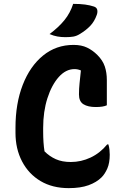

<svg xmlns="http://www.w3.org/2000/svg" viewBox="-20 -952 640 992"><path d="M335 20Q251 20 189.5 -16.5Q128 -53 94 -118Q60 -183 60 -266V-292Q60 -417 97.5 -513.5Q135 -610 202.5 -665Q270 -720 360 -720Q401 -720 430 -706Q459 -692 483 -668Q511 -640 521.5 -608.5Q532 -577 532 -538V-408Q513 -399 475 -399Q434 -399 411 -413.5Q388 -428 388 -464Q388 -493 391 -521.5Q394 -550 398 -588Q382 -595 365 -595Q320 -595 283.5 -554Q247 -513 225 -444.5Q203 -376 203 -291V-273Q203 -213 210 -170Q236 -144 268.5 -129.5Q301 -115 346 -115Q399 -115 448 -138Q497 -161 534 -206H540Q544 -193 545.5 -179Q547 -165 547 -153Q547 -110 534.5 -81.5Q522 -53 505 -36Q479 -10 437.5 5Q396 20 335 20ZM358 -932Q394 -932 419.5 -928.5Q445 -925 466 -918Q480 -913 482.5 -901Q485 -889 480 -875Q468 -841 446 -818Q424 -795 392 -776Q376 -766 359.5 -763Q343 -760 318 -760Q296 -760 276.5 -763.5Q257 -767 236 -776Q283 -811 313 -848Q343 -885 358 -932Z"/></svg>

Font: Recursive Sn Csl St
Style: Bold
Weight: 700
Version: Version 1.079;hotconv 1.0.112;makeotfexe 2.5.65598; ttfautoh